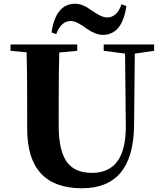

<svg xmlns="http://www.w3.org/2000/svg" viewBox="-20 -984 869 1024"><path d="M654 -952Q632 -798 528 -798Q491 -798 444 -830Q389 -872 358 -872Q305 -872 280 -802L255 -811Q277 -964 381 -964Q420 -964 465 -931Q520 -891 551 -891Q604 -891 628 -961ZM802 -713 699 -698 695 -314Q691 20 417 20Q125 20 125 -297V-406Q125 -605 122 -705L36 -713V-747H392V-713L296 -704Q293 -606 293 -406V-312Q293 -179 338 -118Q381 -62 470 -62Q654 -62 651 -316L647 -698L533 -713V-747H802Z"/></svg>

Font: Source Han Serif CN Heavy
Style: Regular
Weight: 900
Designer: Ryoko NISHIZUKA  (kana & ideographs); Frank Grießhammer (Latin, Greek & Cyrillic); Wenlong ZHANG  (bopomofo); Sandoll Co
Foundry: Adobe Systems Incorporated
Version: Version 1.000;PS 1;hotconv 16.6.53;makeotf.lib2.5.65590